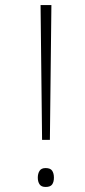

<svg xmlns="http://www.w3.org/2000/svg" viewBox="-20 -734 336 762"><path d="M147 -179 141 -714H184L178 -179ZM130 -29Q130 -45 137 -56Q144 -67 161 -67Q180 -67 187 -56.5Q194 -46 194 -29Q194 -12 187 -2Q180 8 161 8Q144 8 137 -2.5Q130 -13 130 -29Z"/></svg>

Font: Noto Sans Gurmukhi ExtraCondensed ExtraLight
Style: Regular
Weight: 200
Width: 2
Designer: Jelle Bosma - Monotype Design Team
Foundry: Monotype Imaging Inc.
Version: Version 2.004; ttfautohint (v1.8.4.7-5d5b)